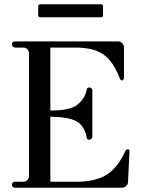

<svg xmlns="http://www.w3.org/2000/svg" viewBox="-20 -880 662 900"><path d="M169 -799Q159 -799 159 -809V-850Q159 -860 169 -860H453Q463 -860 463 -850V-809Q463 -799 453 -799ZM51 0Q36 0 36 -14Q36 -28 51 -28H90Q100 -28 108 -36Q116 -44 116 -55V-630Q116 -641 108.5 -649Q101 -657 90 -657H51Q45 -657 40.5 -661.5Q36 -666 36 -672Q36 -686 51 -686H535Q545 -686 553 -677.5Q561 -669 561 -658V-514Q561 -509 557.5 -506Q554 -503 552 -503Q545 -503 541 -514Q510 -594 463.5 -625.5Q417 -657 335 -657H216V-362Q240 -362 255.5 -363Q271 -364 295 -369Q319 -374 334.5 -383.5Q350 -393 365 -411.5Q380 -430 386 -457Q386 -470 399 -470Q404 -470 408.5 -466Q413 -462 413 -457V-239Q413 -234 408.5 -229.5Q404 -225 399 -225Q386 -225 386 -239Q374 -293 336.5 -312.5Q299 -332 216 -333V-28H336Q426 -28 478.5 -60Q531 -92 567 -171Q571 -180 580 -180Q587 -180 587 -171L580 -26Q580 -16 571 -8Q562 0 551 0Z"/></svg>

Font: HK Venetian
Style: Regular
Weight: 400
Designer: Alfredo Marco Pradil
Foundry: Alfredo Marco Pradil
Version: Version 1.000;PS 001.000;hotconv 1.0.88;makeotf.lib2.5.64775